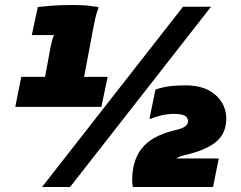

<svg xmlns="http://www.w3.org/2000/svg" viewBox="-20 -747 962 767"><path d="M410 -440 385 -320H41L65 -440H160L182 -559Q184 -569 188 -584.5Q192 -600 196 -607H107L131 -719Q150 -721 182.5 -724Q215 -727 274 -727Q315 -727 339.5 -723.5Q364 -720 373 -719V-713Q366 -698 360 -670.5Q354 -643 351 -626L316 -440ZM148 0 711 -720H823L260 0ZM511 0Q510 -3 509 -11Q508 -19 508 -22Q507 -103 545.5 -153Q584 -203 672 -225L692 -230Q716 -237 723.5 -245Q731 -253 731 -263Q731 -277 718.5 -284.5Q706 -292 674 -292Q649 -292 622.5 -285.5Q596 -279 585 -273H577L601 -389Q626 -398 654 -402Q682 -406 721 -406Q798 -406 840.5 -368Q883 -330 884 -275Q884 -217 847.5 -184Q811 -151 733 -131L721 -128Q696 -122 684 -114H854L831 0Z"/></svg>

Font: Kufam Black
Style: Italic
Weight: 900
Italic angle: -11°
Designer: Artur Schmal
Foundry: Original Type
Version: Version 1.301; ttfautohint (v1.8.3)